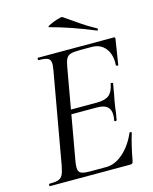

<svg xmlns="http://www.w3.org/2000/svg" viewBox="-118 -866 754 944"><g transform="rotate(-15 259.5 -394.0)"><path d="M17 -12Q48 -12 63 -17Q78 -22 85.5 -36Q93 -50 99 -81L181 -544Q185 -570 185 -576Q185 -598 172 -605.5Q159 -613 124 -613Q121 -613 121 -619Q121 -625 124 -625H510Q518 -625 516 -616L496 -489Q496 -486 491 -486Q489 -486 486.5 -487.5Q484 -489 484 -490Q488 -543 463 -575.5Q438 -608 392 -608H330Q299 -608 284.5 -603Q270 -598 263 -585Q256 -572 251 -543L170 -85Q167 -67 167 -55Q167 -34 179.5 -26.5Q192 -19 226 -19H309Q354 -19 395.5 -55.5Q437 -92 463 -152Q464 -155 469.5 -154Q475 -153 474 -150Q456 -92 442 -15Q440 -6 437 -3Q434 0 426 0H17Q15 0 15 -6Q15 -12 17 -12ZM406 -230Q409 -245 409 -257Q409 -287 392 -300.5Q375 -314 340 -314H178L182 -337H347Q389 -337 409 -353.5Q429 -370 436 -409Q436 -412 442 -412Q444 -412 446.5 -410.5Q449 -409 448 -407Q445 -389 442.5 -376.5Q440 -364 439 -355L433 -325L428 -294Q425 -263 418 -229Q417 -225 411 -225.5Q405 -226 406 -230ZM216 -756Q207 -758 224.5 -767Q242 -776 265 -783Q288 -790 292 -787L321 -767Q328 -762 365 -736.5Q402 -711 443 -689Q445 -688 445 -685Q445 -682 443 -680Q441 -678 439 -679Q321 -728 216 -756Z"/></g></svg>

Font: Cormorant Garamond Medium
Style: Italic
Weight: 500
Italic angle: -10°
Designer: Christian Thalmann (Catharsis Fonts)
Foundry: Catharsis Fonts
Version: Version 4.000